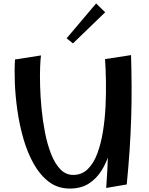

<svg xmlns="http://www.w3.org/2000/svg" viewBox="-20 -1087 867 1115"><path d="M385.2 8Q315.8 8 264.2 -30.9Q212.8 -69.8 176.1 -134.9Q139.5 -200 116.2 -280.6Q93 -361.2 81 -445.5Q69 -529.8 66.1 -607.1Q63.2 -684.5 67.2 -741.5L218.2 -765.2Q215 -746.2 213.1 -699.2Q211.2 -652.2 212.9 -588.6Q214.5 -525 221.4 -454.6Q228.2 -384.2 241.6 -316.2Q255 -248.2 276.8 -192.8Q298.5 -137.2 330.2 -104.2Q362 -71.2 404.8 -71.2Q455.2 -71.2 489.5 -104.8Q523.8 -138.2 545.1 -195.5Q566.5 -252.8 577.9 -323.6Q589.2 -394.5 592.9 -470Q596.5 -545.5 595.2 -616.8Q594 -688 590 -743.8L658.8 -564.2Q657.8 -515.2 654.9 -454.5Q652 -393.8 643.5 -329.2Q635 -264.8 617.4 -204.6Q599.8 -144.5 569.6 -96.5Q539.5 -48.5 494.6 -20.2Q449.8 8 385.2 8ZM596.8 4.5Q604.5 -100.5 607.2 -191.6Q610 -282.8 608.9 -369.1Q607.8 -455.5 603 -547Q598.2 -638.5 590 -743.8L741 -767Q743.8 -674.2 744.2 -584.8Q744.8 -495.2 741.9 -404.2Q739 -313.2 732.8 -217.4Q726.5 -121.5 716 -15.8ZM403.8 -835 366.8 -864.5 538.2 -1067 590.8 -1015.8Z"/></svg>

Font: Marhey Light
Style: Regular
Weight: 300
Designer: Nur Syamsi & Bustanul Arifin
Foundry: Namelatype
Version: Version 1.000